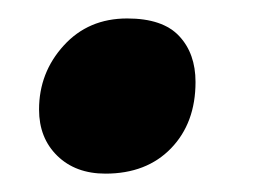

<svg xmlns="http://www.w3.org/2000/svg" viewBox="-20 -174 297 207"><path d="M93.7 13.2Q61.5 13.2 41.8 -6Q22.1 -25.2 22.1 -55.9Q22.1 -95.7 48.7 -124.9Q75.2 -154.1 117.1 -154.1Q155.4 -154.1 173.1 -135.2Q190.8 -116.4 190.8 -85.6Q190.8 -41.4 164.4 -14.1Q138 13.2 93.7 13.2Z"/></svg>

Font: Merriweather Sans Variable Regular
Style: Italic
Weight: 300
Italic angle: -8°
Designer: Eben Sorkin
Foundry: Eben Sorkin
Version: Version 2.001